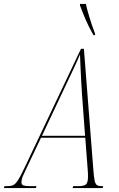

<svg xmlns="http://www.w3.org/2000/svg" viewBox="-77 -964 609 984"><path d="M-57 0 -54 -10H-41Q-22 -10 -10 -15Q2 -20 15.5 -41Q29 -62 51 -109L338 -714H353L401 -99Q404 -57 408 -38.5Q412 -20 420.5 -15Q429 -10 443 -10H452L449 0H295L298 -10H324Q353 -10 363.5 -19Q374 -28 374 -59Q374 -70 373.5 -79.5Q373 -89 372 -101L360 -258H133L59 -102Q49 -82 41 -63.5Q33 -45 33 -30Q33 -17 43.5 -13.5Q54 -10 79 -10H110L107 0ZM253 -512 138 -268H359L343 -484Q341 -514 339 -551Q337 -588 335.5 -624Q334 -660 333 -685Q325 -666 318.5 -651.5Q312 -637 304 -620Q296 -603 284 -577.5Q272 -552 253 -512ZM402 -784Q377 -828 362.5 -862Q348 -896 333 -936V-944H363Q369 -916 381.5 -875Q394 -834 410 -792V-784Z"/></svg>

Font: Noto Serif Display ExtraCondensed Thin
Style: Italic
Weight: 100
Width: 2
Italic angle: -12°
Designer: Monotype Design Team
Foundry: Monotype Imaging Inc.
Version: Version 2.009